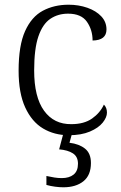

<svg xmlns="http://www.w3.org/2000/svg" viewBox="-20 -564 512 815"><path d="M272 10Q211 10 163 -18.5Q115 -47 87 -108Q59 -169 59 -264Q59 -371 86.5 -432Q114 -493 162 -518.5Q210 -544 271 -544Q314 -544 351 -531Q388 -518 410 -494.5Q432 -471 432 -439Q432 -393 373 -392Q373 -437 349 -471.5Q325 -506 269 -506Q226 -506 193.5 -484Q161 -462 143 -409.5Q125 -357 125 -265Q125 -152 167 -94Q209 -36 283 -37Q337 -37 371 -61Q405 -85 421 -120Q434 -107 434 -86Q434 -66 416 -43.5Q398 -21 361.5 -5.5Q325 10 272 10ZM249 231Q233 231 214 228.5Q195 226 177 221V183Q195 187 211 189.5Q227 192 242 192Q274 192 292.5 177Q311 162 311 131Q311 101 289.5 87Q268 73 231 70L252 -9H289L275 42Q316 47 341 67Q366 87 366 128Q366 180 334 205.5Q302 231 249 231Z"/></svg>

Font: Noto Serif Gurmukhi Light
Style: Regular
Weight: 300
Designer: Vaibhav Singh and the Monotype Design Team
Foundry: Monotype Imaging Inc.
Version: Version 2.004; ttfautohint (v1.8.4.7-5d5b)